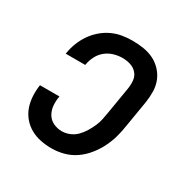

<svg xmlns="http://www.w3.org/2000/svg" viewBox="-128 -644 756 769"><g transform="rotate(30 250.0 -260.0)"><path d="M206 8Q180 8 155 3Q130 -2 108.5 -14Q87 -26 71 -45Q55 -64 47 -87Q39 -110 37.5 -136Q36 -162 40 -188H130Q126 -167 127.5 -146Q129 -125 139 -107.5Q149 -90 167.5 -81Q186 -72 207 -72Q225 -72 242.5 -79Q260 -86 273.5 -99.5Q287 -113 297 -129.5Q307 -146 314.5 -163Q322 -180 325.5 -198Q329 -216 332 -234L352 -354Q355 -373 353 -391.5Q351 -410 339 -423.5Q327 -437 309 -442.5Q291 -448 272 -448Q252 -448 232 -442Q212 -436 195.5 -422.5Q179 -409 169.5 -390Q160 -371 157 -352L156 -349H66L67 -354Q71 -378 80 -401Q89 -424 103 -444.5Q117 -465 136.5 -482Q156 -499 178.5 -509.5Q201 -520 224.5 -524Q248 -528 272 -528Q298 -528 323.5 -524Q349 -520 370.5 -509.5Q392 -499 409 -481Q426 -463 435 -440.5Q444 -418 444.5 -392.5Q445 -367 441 -341L421 -221Q417 -193 409.5 -166Q402 -139 389 -113Q376 -87 357 -63.5Q338 -40 314 -23.5Q290 -7 262 0.5Q234 8 206 8Z"/></g></svg>

Font: Iosevka Curly Slab Medium
Style: Italic
Weight: 500
Italic angle: -9°
Monospace: yes
Designer: Belleve Invis
Foundry: Belleve Invis
Version: Version 22.1.2; ttfautohint (v1.8.4)